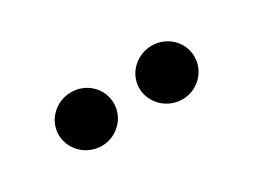

<svg xmlns="http://www.w3.org/2000/svg" viewBox="-28 -916 590 448"><g transform="rotate(-30 267.5 -692.5)"><path d="M159.1 -620C200.3 -620 233 -653.1 233 -692.5C233 -732.6 200.3 -764.6 159.1 -764.6C118.3 -764.6 84.5 -732.6 84.5 -692.5C84.5 -653.1 118.3 -620 159.1 -620ZM301.8 -692.5C301.8 -653.1 335.6 -620 376.4 -620C417.6 -620 450.3 -653.1 450.3 -692.5C450.3 -732.6 417.6 -764.6 376.4 -764.6C335.6 -764.6 301.8 -732.6 301.8 -692.5Z"/></g></svg>

Font: Margiela Sans
Style: Bold
Weight: 700
Designer: Stefan Endress, Andreas Faust
Version: Version 1.100;FEAKit 1.0